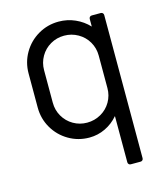

<svg xmlns="http://www.w3.org/2000/svg" viewBox="-114 -667 819 947"><g transform="rotate(-15 295.0 -193.0)"><path d="M422 179V-57Q394 -24 355.5 -5.5Q317 13 274 13Q217 13 169 -15Q121 -43 93 -91Q65 -139 65 -196V-370Q65 -427 93 -475Q121 -523 169 -551Q217 -579 274 -579Q318 -579 357.5 -561.5Q397 -544 426 -513V-552Q426 -558 430 -562Q434 -566 440 -566H486Q492 -566 496 -562Q500 -558 500 -552V179Q500 185 496 189Q492 193 486 193H436Q430 193 426 189Q422 185 422 179ZM422 -200V-366Q422 -404 403.5 -436Q385 -468 352.5 -486.5Q320 -505 282 -505Q244 -505 212 -486.5Q180 -468 161.5 -436Q143 -404 143 -366V-200Q143 -162 161.5 -130Q180 -98 212 -79.5Q244 -61 282 -61Q320 -61 352.5 -79.5Q385 -98 403.5 -130Q422 -162 422 -200Z"/></g></svg>

Font: Miriam Libre
Style: Regular
Weight: 400
Designer: Michal Sahar
Foundry: Hagilda
Version: Version 1.001